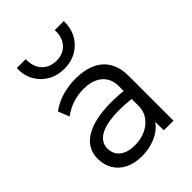

<svg xmlns="http://www.w3.org/2000/svg" viewBox="-222 -858 979 979"><g transform="rotate(-45 267.0 -369.0)"><path d="M215.5 15Q163.5 15 125.5 -4Q87.5 -23 67 -57.2Q46.5 -91.5 46.5 -137.5Q46.5 -175.5 66.2 -207.2Q86 -239 128.8 -260.2Q171.5 -281.5 240.5 -288.5Q309.5 -295.5 408.5 -284.5L411 -226Q329.5 -236.5 273.2 -233.5Q217 -230.5 183 -217.5Q149 -204.5 133.8 -184Q118.5 -163.5 118.5 -139Q118.5 -97 148 -73.5Q177.5 -50 230 -50Q274 -50 309 -66.5Q344 -83 364.5 -112Q385 -141 385 -178.5V-320Q385 -357 369 -383.5Q353 -410 322.2 -424.5Q291.5 -439 247.5 -439Q209.5 -439 171.8 -427.5Q134 -416 98 -389.5L74 -450Q118 -481 164.5 -493Q211 -505 253 -505Q319.5 -505 365 -484Q410.5 -463 434 -422Q457.5 -381 457.5 -320.5V0H387.5V-61.5Q361.5 -24.5 316 -4.8Q270.5 15 215.5 15ZM252 -580Q201 -580 162 -602.8Q123 -625.5 101.5 -664.8Q80 -704 82 -754.5H146.5Q144.5 -702 173.5 -669.8Q202.5 -637.5 252 -637.5Q301.5 -637.5 330 -669.8Q358.5 -702 355.5 -754.5H421Q422.5 -704.5 401 -665Q379.5 -625.5 340.8 -602.8Q302 -580 252 -580Z"/></g></svg>

Font: Geologica Roman ExtraLight
Style: Regular
Weight: 250
Designer: Sindre Bremnes, Frode Helland
Foundry: Monokrom Skriftforlag AS
Version: Version 1.010;gftools[0.9.28]